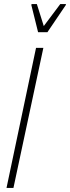

<svg xmlns="http://www.w3.org/2000/svg" viewBox="-20 -923 344 943"><path d="M12 0 157 -688H193L46 0ZM167 -765 134 -898 135 -903H161L195 -795L276 -903H304L303 -898L213 -765Z"/></svg>

Font: Saira ExtraCondensed Thin
Style: Italic
Weight: 250
Width: 2
Italic angle: -12°
Designer: Hector Gatti with collaboration of the Omnibus-Type team
Foundry: Omnibus-Type
Version: Version 1.101